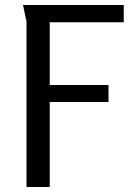

<svg xmlns="http://www.w3.org/2000/svg" viewBox="-20 -748 550 768"><path d="M72 -728H475V-659H179V-408H414V-340H179V0H86V-662Z"/></svg>

Font: Rosario Light
Style: Regular
Weight: 300
Designer: Hector Gatti
Foundry: Omnibus Type
Version: Version 1.101; ttfautohint (v1.8.1.43-b0c9)